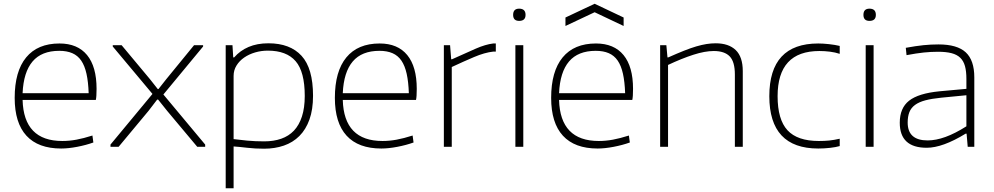

<svg xmlns="http://www.w3.org/2000/svg" viewBox="-20 -780 5279 1020"><path d="M305 9Q183 9 120.5 -59Q58 -127 58 -260Q58 -401 119 -475Q180 -549 296 -549Q392 -549 442.5 -487.5Q493 -426 493 -308Q493 -287 492 -272Q491 -257 489 -249H100Q106 -31 311 -31Q348 -31 386 -38Q424 -45 471 -60L476 -23Q437 -9 390 0Q343 9 305 9ZM295 -510Q201 -510 153 -453.5Q105 -397 100 -285H451Q449 -345 439.5 -388Q430 -431 411.5 -458Q393 -485 364 -497.5Q335 -510 295 -510Z M567 -12 790 -281 579 -533V-540H626L777 -359L818 -307H822L863 -359L1011 -540H1059V-533L848 -278L1070 -12V0H1028L868 -191L820 -251H815L769 -191L610 0H567Z M1179 -540H1215L1219 -475H1224Q1255 -511 1300.5 -530.5Q1346 -550 1406 -550Q1521 -550 1582 -483.5Q1643 -417 1643 -271Q1643 -198 1624 -145Q1605 -92 1570.5 -57.5Q1536 -23 1488 -6.5Q1440 10 1383 10Q1335 10 1293 5Q1251 0 1221 -2V220H1179ZM1384 -29Q1434 -29 1474 -43Q1514 -57 1541.5 -86Q1569 -115 1584 -161Q1599 -207 1599 -270Q1599 -399 1550.5 -455Q1502 -511 1403 -511Q1368 -511 1335.5 -501.5Q1303 -492 1277.5 -474.5Q1252 -457 1236.5 -432Q1221 -407 1221 -377V-41Q1250 -37 1293 -33Q1336 -29 1384 -29Z M2006 9Q1884 9 1821.5 -59Q1759 -127 1759 -260Q1759 -401 1820 -475Q1881 -549 1997 -549Q2093 -549 2143.5 -487.5Q2194 -426 2194 -308Q2194 -287 2193 -272Q2192 -257 2190 -249H1801Q1807 -31 2012 -31Q2049 -31 2087 -38Q2125 -45 2172 -60L2177 -23Q2138 -9 2091 0Q2044 9 2006 9ZM1996 -510Q1902 -510 1854 -453.5Q1806 -397 1801 -285H2152Q2150 -345 2140.5 -388Q2131 -431 2112.5 -458Q2094 -485 2065 -497.5Q2036 -510 1996 -510Z M2338 -540H2371L2377 -465H2381Q2458 -500 2508.5 -522Q2559 -544 2600 -549H2614V-506H2601Q2555 -501 2498.5 -477Q2442 -453 2380 -424V0H2338Z M2738 -669Q2706 -669 2706 -701Q2706 -734 2738 -734Q2772 -734 2772 -701Q2772 -669 2738 -669ZM2718 -540H2760V0H2718Z M2984 -687 3139 -760 3293 -687V-642L3139 -715L2984 -642ZM3155 9Q3033 9 2970.5 -59Q2908 -127 2908 -260Q2908 -401 2969 -475Q3030 -549 3146 -549Q3242 -549 3292.5 -487.5Q3343 -426 3343 -308Q3343 -287 3342 -272Q3341 -257 3339 -249H2950Q2956 -31 3161 -31Q3198 -31 3236 -38Q3274 -45 3321 -60L3326 -23Q3287 -9 3240 0Q3193 9 3155 9ZM3145 -510Q3051 -510 3003 -453.5Q2955 -397 2950 -285H3301Q3299 -345 3289.5 -388Q3280 -431 3261.5 -458Q3243 -485 3214 -497.5Q3185 -510 3145 -510Z M3487 -540H3520L3526 -475H3530Q3577 -496 3613.5 -510.5Q3650 -525 3679 -533.5Q3708 -542 3733 -546Q3758 -550 3782 -550Q3851 -550 3888.5 -514Q3926 -478 3926 -402V0H3884V-384Q3884 -452 3856.5 -480.5Q3829 -509 3772 -509Q3725 -509 3663 -489Q3601 -469 3529 -435V0H3487Z M4327 9Q4067 9 4067 -269Q4067 -549 4327 -549Q4352 -549 4384 -545.5Q4416 -542 4441 -536V-494Q4417 -502 4389 -505.5Q4361 -509 4333 -509Q4111 -509 4111 -269Q4111 -145 4163.5 -88Q4216 -31 4330 -31Q4360 -31 4385 -33.5Q4410 -36 4441 -43V-4Q4421 2 4389.5 5.5Q4358 9 4327 9Z M4599 -669Q4567 -669 4567 -701Q4567 -734 4599 -734Q4633 -734 4633 -701Q4633 -669 4599 -669ZM4579 -540H4621V0H4579Z M4903 5Q4760 5 4760 -128Q4760 -206 4809.5 -245Q4859 -284 4971 -295L5114 -308V-361Q5114 -401 5106.5 -428.5Q5099 -456 5081.5 -473Q5064 -490 5035 -497.5Q5006 -505 4964 -505Q4925 -505 4887 -501Q4849 -497 4796 -487L4792 -526Q4847 -536 4886 -540Q4925 -544 4966 -544Q5065 -544 5110.5 -502Q5156 -460 5156 -369V0H5121L5115 -70H5110Q4988 5 4903 5ZM4908 -34Q4952 -34 5003 -52.5Q5054 -71 5114 -109V-274L4980 -261Q4930 -256 4896 -247Q4862 -238 4841 -222.5Q4820 -207 4811 -184Q4802 -161 4802 -129Q4802 -34 4908 -34Z"/></svg>

Font: Encode Sans Wide
Style: Thin
Weight: 100
Designer: Pablo Impallari, Andres Torresi
Foundry: Pablo Impallari, Andres Torresi
Version: Version 1.000; ttfautohint (v1.00) -l 8 -r 50 -G 200 -x 14 -